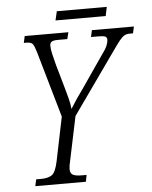

<svg xmlns="http://www.w3.org/2000/svg" viewBox="-56 -865 719 911"><g transform="rotate(-5 303.5 -409.0)"><path d="M75 0 82 -32H106Q139 -32 157 -44.5Q175 -57 186 -109L229 -318L139 -631Q130 -662 122.5 -672Q115 -682 91 -682H80L87 -714H295L287 -682H241Q221 -682 212.5 -676.5Q204 -671 204 -658Q204 -641 210 -616Q216 -591 223 -564L255 -452Q262 -428 269 -400.5Q276 -373 278 -350Q290 -370 305.5 -393Q321 -416 342 -445L439 -586Q462 -617 469 -633.5Q476 -650 476 -663Q476 -674 467.5 -678Q459 -682 433 -682H400L407 -714H607L600 -682H584Q569 -682 558 -675.5Q547 -669 534 -652.5Q521 -636 500 -606L294 -315L251 -110Q244 -81 244 -67Q244 -45 258 -38.5Q272 -32 298 -32H322L316 0ZM239 -775 249 -818H487L478 -775Z"/></g></svg>

Font: Noto Serif Condensed Light
Style: Italic
Weight: 300
Width: 3
Italic angle: -12°
Designer: Monotype Design Team
Foundry: Monotype Imaging Inc.
Version: Version 2.014; ttfautohint (v1.8.4.7-5d5b)